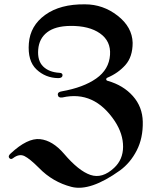

<svg xmlns="http://www.w3.org/2000/svg" viewBox="-20 -751 706 887"><path d="M254.4 -414.6Q270 -414.1 268.8 -402.1Q267.6 -390.1 248.5 -390.1Q189.9 -391.1 148.4 -430.4Q106.9 -469.7 113.3 -551Q119.6 -632.3 189 -682.4Q258.3 -732.4 372.6 -731Q456.1 -731 523.4 -678.5Q590.8 -626 592.8 -553.2Q592.8 -488.3 559.3 -450.7Q525.9 -413.1 476.1 -392.1Q470.2 -389.2 470.7 -384Q471.2 -378.9 478 -377.4Q549.8 -356.9 594 -307.1Q638.2 -257.3 639.6 -188.5Q641.1 -113.3 611.8 -56.2Q582.5 1 534.7 36.1Q397 134.8 310.1 112.3Q223.1 89.8 160.2 24.9Q117.7 -17.6 93.3 -29.8Q68.8 -42 40.5 -20.5Q30.3 -12.2 22.9 -21Q15.6 -29.8 29.3 -42Q106.9 -114.3 165 -108.2Q223.1 -102.1 275.9 -40.5Q343.3 38.6 397.9 57.1Q452.6 75.7 507.3 24.4Q548.3 -13.7 548.6 -73Q548.8 -132.3 510.7 -190.9Q415.5 -334 268.6 -300.8Q249.5 -297.9 247.3 -312Q245.1 -326.2 265.6 -329.1Q365.2 -346.7 424.6 -388.4Q483.9 -430.2 488.3 -497.6Q492.7 -561 442.1 -596.7Q391.6 -632.3 304.2 -631.3Q234.9 -630.4 197.8 -601.8Q160.6 -573.2 156.5 -522Q152.3 -470.7 179.2 -444.1Q206.1 -417.5 254.4 -414.6Z"/></svg>

Font: Bertholdr Mainzer Fraktur
Style: Regular
Weight: 400
Designer: Peter Wiegel, original typeface by Carl Albert Fahrenwaldt 1901
Foundry: Peter Wiegel
Version: Version 1.000 2010 initial release